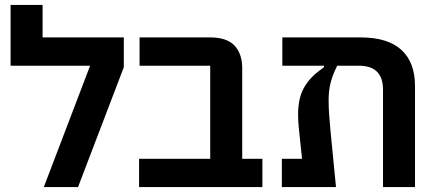

<svg xmlns="http://www.w3.org/2000/svg" viewBox="-20 -760 1769 780"><path d="M346 -493H23V-740H153V-608H483V-487L297 0H158Z M545 -115H834V-493H547V-608H834Q901 -608 932.5 -575Q964 -542 964 -482V-115H1046V0H545Z M1125 -115H1207L1194 -239Q1191 -269 1191 -294Q1191 -359 1213 -400Q1235 -441 1275 -471L1296 -487V-493H1127V-608H1445Q1555 -608 1610.5 -557.5Q1666 -507 1666 -410V0H1536V-396Q1536 -493 1438 -493H1350L1345 -483Q1331 -454 1323 -423.5Q1315 -393 1315 -352Q1315 -326 1317 -296.5Q1319 -267 1322 -235L1345 0H1125Z"/></svg>

Font: IBM Plex Sans Hebrew SemiBold
Style: Regular
Weight: 600
Designer: Mike Abbink, Paul van der Laan, Pieter van Rosmalen, Yanek Iontef
Foundry: Bold Monday
Version: Version 1.2